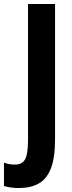

<svg xmlns="http://www.w3.org/2000/svg" viewBox="-76 -734 360 966"><path d="M20 212Q-1 212 -20 209.5Q-39 207 -56 202V84Q-44 89 -30.5 91.5Q-17 94 -1 94Q36 94 50.5 67Q65 40 65 -31V-714H201V-33Q201 60 180 113.5Q159 167 118.5 189.5Q78 212 20 212Z"/></svg>

Font: Noto Sans Lao ExtraCondensed
Style: Bold
Weight: 700
Width: 2
Designer: Monotype Design Team
Foundry: Monotype Imaging Inc.
Version: Version 2.003; ttfautohint (v1.8.4.7-5d5b)